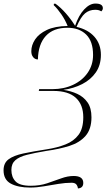

<svg xmlns="http://www.w3.org/2000/svg" viewBox="-35 -870 619 1079"><path d="M403 189Q401 174 393 165.5Q385 157 367 157Q333 157 293 163.5Q253 170 212 177Q171 184 134 184Q67 184 26 162Q-15 140 -15 87Q-15 46 13.5 25Q42 4 96 -7.5Q150 -19 228 -31Q287 -40 333.5 -58.5Q380 -77 406.5 -112.5Q433 -148 433 -211Q433 -282 391 -320.5Q349 -359 265 -359H183L185 -369H259Q324 -369 376 -393.5Q428 -418 458 -461.5Q488 -505 488 -561Q488 -638 449 -676Q410 -714 344 -714Q265 -714 222.5 -668Q180 -622 178 -536Q162 -536 151.5 -548.5Q141 -561 141 -582Q141 -616 162 -648Q183 -680 228 -701.5Q273 -723 345 -724Q332 -757 310.5 -788.5Q289 -820 267 -841L268 -849H277Q307 -827 335.5 -794.5Q364 -762 387 -725Q407 -784 438 -817Q469 -850 501 -850Q543 -850 543 -824Q543 -814 534 -806Q522 -815 500 -815Q467 -815 443 -795Q419 -775 395 -719Q460 -704 496 -663Q532 -622 532 -562Q532 -504 503.5 -463Q475 -422 427 -397.5Q379 -373 321 -365Q363 -359 399 -342.5Q435 -326 457 -294.5Q479 -263 479 -211Q479 -144 445.5 -106Q412 -68 355 -50Q298 -32 226 -22Q160 -11 116.5 0Q73 11 51 30.5Q29 50 29 85Q29 125 52.5 149.5Q76 174 138 174Q188 174 230 160Q272 146 308.5 132.5Q345 119 379 119Q433 119 433 158Q433 187 403 189Z"/></svg>

Font: Noto Serif Display ExtraLight
Style: Italic
Weight: 200
Italic angle: -12°
Designer: Monotype Design Team
Foundry: Monotype Imaging Inc.
Version: Version 2.009